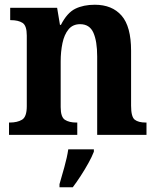

<svg xmlns="http://www.w3.org/2000/svg" viewBox="-20 -569 663 810"><path d="M18 0V-52H21Q53 -52 73 -64Q93 -76 93 -121V-419Q93 -461 75 -472.5Q57 -484 26 -484H23V-536H221L233 -464H237Q263 -515 297.5 -532Q332 -549 380 -549Q453 -549 493 -503Q533 -457 533 -355V-123Q533 -76 548.5 -64Q564 -52 595 -52H598V0H390V-331Q390 -395 374 -431Q358 -467 318 -467Q287 -467 269 -445Q251 -423 243.5 -387Q236 -351 236 -310V-117Q236 -75 254 -63.5Q272 -52 302 -52H306V0ZM231 208Q240 177 251.5 136Q263 95 268 61H376V71Q368 92 353 119Q338 146 320.5 173Q303 200 287 221H231Z"/></svg>

Font: Noto Serif Tamil SemiCondensed
Style: Bold Italic
Weight: 700
Width: 4
Italic angle: -12°
Designer: Indian Type Foundry, Tom Grace, and the Monotype Design Team
Foundry: Monotype Imaging Inc.
Version: Version 2.003; ttfautohint (v1.8.4.7-5d5b)